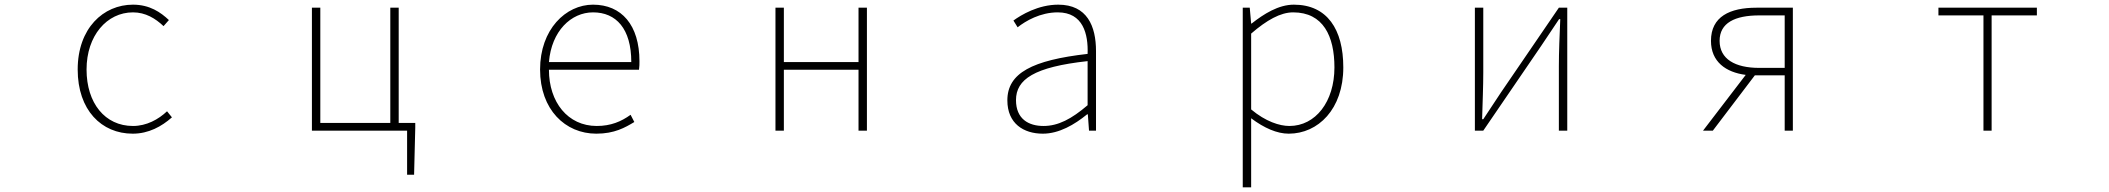

<svg xmlns="http://www.w3.org/2000/svg" viewBox="-20 -560 9040 823"><path d="M549 13C617 13 673 -18 717 -57L696 -83C659 -48 608 -20 550 -20C430 -20 351 -118 351 -262C351 -407 438 -507 550 -507C604 -507 646 -481 681 -448L704 -474C669 -507 622 -540 550 -540C423 -540 313 -439 313 -262C313 -88 415 13 549 13Z M1725 189H1755L1760 -13V-33H1689V-527H1653V-33H1353V-527H1317V0H1725Z M2536 13C2614 13 2659 -13 2699 -37L2683 -68C2643 -39 2598 -20 2538 -20C2414 -20 2333 -122 2333 -261H2719C2721 -275 2721 -286 2721 -297C2721 -453 2644 -540 2522 -540C2405 -540 2295 -434 2295 -262C2295 -90 2403 13 2536 13ZM2333 -294C2344 -427 2428 -507 2522 -507C2621 -507 2686 -437 2686 -294Z M3304 0H3340V-261H3660V0H3696V-527H3660V-294H3340V-527H3304Z M4450 13C4520 13 4586 -26 4640 -70H4643L4648 0H4678V-341C4678 -448 4640 -540 4516 -540C4430 -540 4357 -496 4324 -472L4342 -443C4376 -470 4439 -507 4514 -507C4623 -507 4645 -414 4642 -329C4405 -302 4298 -247 4298 -130C4298 -30 4368 13 4450 13ZM4453 -20C4389 -20 4335 -50 4335 -131C4335 -220 4413 -273 4642 -298V-109C4573 -50 4516 -20 4453 -20Z M5307 243H5343V46V-53C5399 -11 5454 13 5504 13C5630 13 5738 -92 5738 -271C5738 -434 5669 -540 5526 -540C5460 -540 5397 -500 5345 -459H5343L5337 -527H5307ZM5507 -20C5465 -20 5405 -39 5343 -91V-416C5410 -474 5469 -507 5523 -507C5652 -507 5700 -405 5700 -271C5700 -124 5619 -20 5507 -20Z M6302 0H6338L6586 -363C6608 -396 6641 -445 6663 -478H6668C6665 -407 6662 -336 6662 -277V0H6698V-527H6662L6414 -164C6392 -131 6360 -82 6338 -49H6333C6335 -120 6338 -191 6338 -249V-527H6302Z M7521 -269C7417 -269 7351 -307 7351 -385C7351 -462 7417 -494 7521 -494H7630V-269ZM7280 0H7322L7502 -237H7630V0H7665V-527H7509C7395 -527 7314 -489 7314 -385C7314 -295 7378 -250 7463 -239Z M8482 0H8517V-494H8711V-527H8289V-494H8482Z"/></svg>

Font: Harano Aji Gothic TW ExtraLight
Style: Regular
Weight: 250
Foundry: Masamichi Hosoda
Version: HaranoAjiGothicTW-ExtraLight version 20230610;ttx 4.39.4